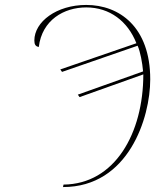

<svg xmlns="http://www.w3.org/2000/svg" viewBox="-20 -747 656 777"><path d="M237 0 235 10C500 10 588 -270 588 -426C588 -638 463 -727 329 -727C209 -727 119 -659 119 -583C119 -567 124 -559 137 -557C150 -666 239 -717 329 -717C424 -717 497 -661 532 -572L224 -466L231 -456L537 -562C548 -537 556 -493 559 -458L295 -364L302 -354L560 -446C560 -208 445 -2 237 0Z"/></svg>

Font: Noto Serif Display Thin
Style: Italic
Weight: 100
Italic angle: -12°
Designer: Monotype Design Team
Foundry: Monotype Imaging Inc.
Version: Version 2.009